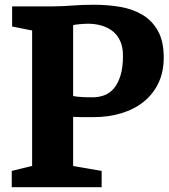

<svg xmlns="http://www.w3.org/2000/svg" viewBox="-20 -785 708 805"><path d="M29.3 -68.4 114.7 -89.4V-657.2L30.8 -673.8V-758.3H205.6Q223.6 -758.3 242.4 -759.3Q261.2 -760.3 281.5 -761.7Q301.8 -763.2 324.5 -764.2Q347.2 -765.1 373 -765.1Q432.1 -765.1 485.4 -755.9Q538.6 -746.6 578.9 -721.9Q619.1 -697.3 642.8 -654.3Q666.5 -611.3 666.5 -543.5Q666.5 -482.4 643.8 -435.8Q621.1 -389.2 581.5 -357.7Q542 -326.2 488.3 -310.1Q434.6 -293.9 372.6 -293.9Q343.8 -293.9 322.8 -293.9Q301.8 -293.9 286.6 -294.9V-88.9L406.2 -68.4V0H29.3ZM286.6 -382.3Q293.9 -380.9 304.7 -379.6Q315.4 -378.4 326.7 -377.9Q337.9 -377.4 349.1 -377.2Q360.4 -377 369.1 -377Q394.5 -377 417.7 -385.7Q440.9 -394.5 458 -415Q475.1 -435.5 485.4 -469Q495.6 -502.4 495.6 -551.8Q495.6 -586.4 484.6 -611.6Q473.6 -636.7 454.1 -652.8Q434.6 -668.9 408.4 -677Q382.3 -685.1 351.6 -685.5Q345.7 -685.5 335.9 -685.1Q326.2 -684.6 316.4 -683.8Q306.6 -683.1 298.3 -681.9Q290 -680.7 286.6 -679.2Z"/></svg>

Font: Merriweather
Style: Heavy
Weight: 900
Version: Version 1.003